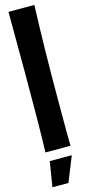

<svg xmlns="http://www.w3.org/2000/svg" viewBox="-156 -873 511 1111"><g transform="rotate(-15 99.0 -318.0)"><path d="M26 -841C26 -717 27 -661 27 -480C27 -273 26 -117 22 0H172C171 -48 171 -74 171 -255C171 -468 174 -657 181 -841ZM33 55 9 205H105L165 55Z"/></g></svg>

Font: Ranchers
Style: Regular
Weight: 400
Designer: Pablo Impallari, Brenda Gallo
Foundry: Pablo Impallari, Brenda Gallo
Version: Version 1.000